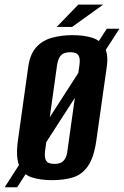

<svg xmlns="http://www.w3.org/2000/svg" viewBox="-54 -748 524 810"><path d="M-34.3 42 396.5 -626.8H449.8L18.4 42ZM165.6 12Q116.4 12 80 0.3Q43.7 -11.5 27.7 -47.6Q11.6 -83.8 21.7 -156.1L65.2 -466.3Q72.5 -518.8 98 -547.7Q123.4 -576.5 163.2 -588.1Q203 -599.7 252.2 -599.7Q302.5 -599.7 337.1 -588Q371.7 -576.2 387.7 -547.4Q403.8 -518.5 396.5 -466.3L352.6 -156.8Q342.5 -83.5 317.1 -47.3Q291.7 -11.1 253.9 0.4Q216.1 12 165.6 12ZM175.4 -56.5Q189.6 -56.5 200.6 -60.5Q211.6 -64.6 219.7 -77.2Q227.8 -89.8 230.7 -113.5L280.8 -470.8Q284.4 -495.2 280.2 -507.4Q276 -519.6 266.2 -523.7Q256.3 -527.8 242.4 -527.8Q228.2 -527.8 216.9 -523.7Q205.5 -519.6 197.8 -507.4Q190 -495.2 186.4 -470.8L136.4 -113.5Q133.5 -89.8 137.6 -77.2Q141.8 -64.6 151.7 -60.5Q161.5 -56.5 175.4 -56.5ZM185.3 -634.4 276.3 -728.5H381.2L250.2 -634.4Z"/></svg>

Font: Alumni Sans SC Thin
Style: Italic
Weight: 100
Italic angle: -8°
Designer: Robert E. Leuschke
Foundry: Robert E. Leuschke
Version: Version 1.016